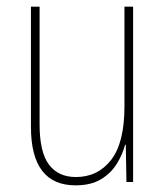

<svg xmlns="http://www.w3.org/2000/svg" viewBox="-20 -547 498 577"><path d="M380 -527V0H360L358 -112H356Q348 -82 330.5 -54Q313 -26 283 -8Q253 10 207 10Q73 10 73 -166V-527H99V-173Q99 -90 127 -52.5Q155 -15 208 -15Q274 -15 314 -66.5Q354 -118 354 -227V-527Z"/></svg>

Font: Noto Sans Myanmar Condensed Thin
Style: Regular
Weight: 100
Width: 3
Designer: Monotype Design Team
Foundry: Monotype Imaging Inc.
Version: Version 2.107; ttfautohint (v1.8.4.7-5d5b)